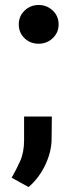

<svg xmlns="http://www.w3.org/2000/svg" viewBox="-20 -586 291 774"><path d="M55.7 -487.8Q55.7 -521 79.3 -543.5Q103 -565.9 135.7 -565.9Q168.9 -565.9 192.6 -543.5Q216.3 -521 216.3 -487.8Q216.3 -454.6 192.6 -432.1Q168.9 -409.7 135.7 -409.7Q102.1 -409.7 78.9 -431.9Q55.7 -454.1 55.7 -487.8ZM189 -116.2 188 -26.9Q188 25.4 162.4 79.1Q136.7 132.8 95.2 168L26.9 130.4Q45.9 97.7 61.5 62.7Q77.1 27.8 77.1 -21V-116.2Z"/></svg>

Font: Vazirmatn RD UI SemiBold
Style: Regular
Weight: 600
Designer: Saber Rastikerdar
Foundry: Saber Rastikerdar
Version: Version 33.003